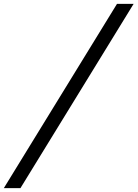

<svg xmlns="http://www.w3.org/2000/svg" viewBox="-137 -832 715 998"><path d="M-117.2 146 471.2 -812H557.6L-30.8 146Z"/></svg>

Font: Reddit Sans Medium
Style: Italic
Weight: 500
Italic angle: -11.25°
Designer: Stephen Hutchings
Version: Version 1.013